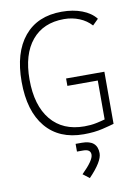

<svg xmlns="http://www.w3.org/2000/svg" viewBox="-103 -770 791 1099"><g transform="rotate(-10 293.0 -220.0)"><path d="M337.9 9.8Q195.3 9.8 117.2 -83.7Q39.1 -177.2 39.1 -347.7Q39.1 -517.1 116.2 -610.1Q193.4 -703.1 334 -703.1Q400.4 -703.1 451.9 -683.3Q503.4 -663.6 531.7 -627.4L498 -594.2Q469.7 -625.5 428.5 -642.3Q387.2 -659.2 339.8 -659.2Q219.2 -659.2 152.6 -578.9Q85.9 -498.5 85.9 -352.5Q85.9 -201.2 155 -117.7Q224.1 -34.2 349.6 -34.2Q386.7 -34.2 417.2 -40.5Q447.8 -46.9 469.7 -53.2V-279.3H293V-322.3H515.6V-19.5Q495.1 -13.2 447.5 -1.7Q399.9 9.8 337.9 9.8ZM328.1 262.7 290.5 233.9Q360.8 165 360.8 132.3Q360.8 100.6 318.4 100.6H281.7V55.7H318.4Q407.7 55.7 407.7 132.3Q407.7 180.2 328.1 262.7Z"/></g></svg>

Font: Cascadia Mono ExtraLight
Style: Regular
Weight: 200
Monospace: yes
Designer: Aaron Bell
Foundry: Saja Typeworks
Version: Version 2404.023; ttfautohint (v1.8.4)